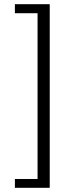

<svg xmlns="http://www.w3.org/2000/svg" viewBox="-20 -759 321 915"><path d="M51 136H217V-739H51V-696H159V94H51Z"/></svg>

Font: Maitree Light
Style: Regular
Weight: 300
Designer: CadsonDemak Team
Foundry: CadsonDemak
Version: Version 1.000;PS 001.000;hotconv 1.0.88;makeotf.lib2.5.64775